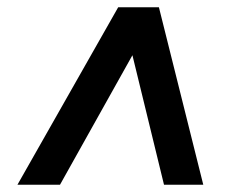

<svg xmlns="http://www.w3.org/2000/svg" viewBox="-20 -648 640 528"><path d="M28 -140 305 -628H417L539 -140H431L322 -587H395L145 -140Z"/></svg>

Font: Nunito Sans 12pt ExtraLight 12pt ExtraBold
Style: Italic
Weight: 800
Italic angle: -9°
Version: Version 3.101;gftools[0.9.27]